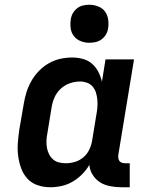

<svg xmlns="http://www.w3.org/2000/svg" viewBox="-20 -780 640 808"><path d="M192 8Q164 8 138.5 -0.5Q113 -9 95.5 -28Q78 -47 69 -72Q60 -97 56.5 -123.5Q53 -150 55 -177.5Q57 -205 61 -233L80 -343Q84 -368 91.5 -392Q99 -416 112 -439Q125 -462 144 -481.5Q163 -501 186 -514Q209 -527 234 -532.5Q259 -538 284 -538Q307 -538 329 -532Q351 -526 367.5 -511.5Q384 -497 394 -477.5Q404 -458 409 -436L424 -530H544L478 -129Q477 -121 478 -114Q479 -107 483 -102Q487 -97 493.5 -95Q500 -93 508 -93H526V8H491Q467 8 443.5 3.5Q420 -1 401.5 -12.5Q383 -24 370.5 -43.5Q358 -63 356 -86Q343 -64 325 -46Q307 -28 285.5 -15.5Q264 -3 240 2.5Q216 8 192 8ZM257 -93Q277 -93 296.5 -99Q316 -105 332 -119Q348 -133 356.5 -152Q365 -171 368 -190L386 -300Q389 -316 390 -331.5Q391 -347 389.5 -362Q388 -377 383.5 -391Q379 -405 369.5 -416Q360 -427 346 -432Q332 -437 317 -437Q295 -437 273.5 -429.5Q252 -422 235 -406Q218 -390 209 -369Q200 -348 197 -327L179 -217Q176 -202 175.5 -187Q175 -172 177.5 -158Q180 -144 186.5 -131Q193 -118 203.5 -109Q214 -100 228 -96.5Q242 -93 257 -93ZM356 -600Q337 -600 319.5 -607Q302 -614 291 -628Q280 -642 277.5 -661Q275 -680 278 -699Q280 -713 287 -725Q294 -737 305 -745.5Q316 -754 329.5 -757Q343 -760 356 -760Q375 -760 393 -753Q411 -746 421.5 -732Q432 -718 435 -699Q438 -680 435 -661Q433 -647 426 -635Q419 -623 407.5 -614.5Q396 -606 382.5 -603Q369 -600 356 -600Z"/></svg>

Font: Iosevka Slab Extended
Style: Bold Italic
Weight: 700
Width: 7
Italic angle: -9°
Monospace: yes
Designer: Belleve Invis
Foundry: Belleve Invis
Version: Version 11.1.0; ttfautohint (v1.8.3)